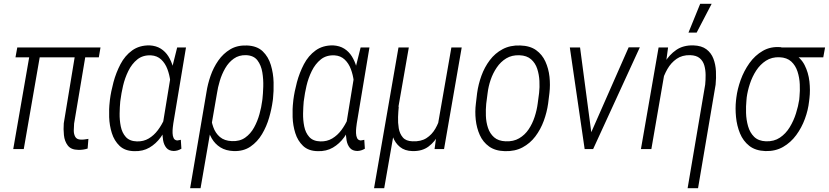

<svg xmlns="http://www.w3.org/2000/svg" viewBox="-20 -775 4309 998"><path d="M502.4 -528.3 493.7 -477.1H60.5L69.8 -528.3ZM195.3 -528.3 103.5 0H48.8L140.6 -528.3ZM376.5 -528.3H431.6L365.2 -132.8Q363.8 -116.2 363.5 -97.2Q363.3 -78.1 371.1 -64Q378.9 -49.8 400.4 -49.3Q410.6 -48.8 420.2 -50.3Q429.7 -51.8 439.5 -53.2L435.5 -2.9Q423.8 1 411.1 2.7Q398.4 4.4 385.7 3.9Q349.1 3.4 332.3 -18.8Q315.4 -41 312.3 -72.8Q309.1 -104.5 311.5 -134.3Z M550.3 -246.1 551.3 -256.3Q556.6 -298.3 569.8 -347.7Q583 -397 606.2 -441.4Q629.4 -485.8 667 -512.9Q704.6 -540 758.3 -539.1Q792 -537.1 815.9 -522Q839.8 -506.8 855.2 -482.2Q870.6 -457.5 878.9 -428Q887.2 -398.4 889.9 -367.2Q892.6 -335.9 890.6 -308.6L877 -211.9Q869.6 -173.8 854.5 -134.3Q839.4 -94.7 815.2 -61.3Q791 -27.8 756.8 -7.8Q722.7 12.2 677.7 10.7Q629.4 9.8 601.6 -16.8Q573.7 -43.5 561.3 -83.3Q548.8 -123 547.4 -166.3Q545.9 -209.5 550.3 -246.1ZM606.4 -256.8 605 -246.6Q602.5 -220.7 601.8 -186Q601.1 -151.4 607.7 -118.2Q614.3 -85 634 -63Q653.8 -41 691.9 -40Q726.1 -39.1 753.2 -55.2Q780.3 -71.3 800.5 -98.4Q820.8 -125.5 834.5 -156.7Q848.1 -188 855.5 -216.8L866.7 -295.9Q869.1 -320.8 865.2 -353.3Q861.3 -385.7 850.1 -415.8Q838.9 -445.8 817.9 -465.6Q796.9 -485.4 765.1 -487.3Q722.7 -489.3 693.8 -466.1Q665 -442.9 647 -406Q628.9 -369.1 619.6 -329.1Q610.4 -289.1 606.4 -256.8ZM900.9 -528.3H946.8L880.9 -133.8Q879.9 -127 878.2 -112.5Q876.5 -98.1 877 -83Q877.4 -67.9 882.6 -57.1Q887.7 -46.4 900.9 -44.9Q905.8 -45.4 910.4 -46.4Q915 -47.4 919.9 -48.3L922.9 -2Q912.6 3.9 903.6 6.6Q894.5 9.3 883.8 9.8Q857.9 9.3 845 -6.3Q832 -22 827.9 -45.4Q823.7 -68.8 824.7 -93Q825.7 -117.2 827.1 -134.8L873.5 -418.5Z M968.3 203.1 1053.2 -295.9Q1059.6 -337.9 1074.5 -380.9Q1089.4 -423.8 1114.7 -460.2Q1140.1 -496.6 1176.8 -518.6Q1213.4 -540.5 1263.7 -538.6Q1315.9 -536.6 1345.5 -508.3Q1375 -480 1387.9 -437Q1400.9 -394 1402.1 -347.4Q1403.3 -300.8 1398.9 -260.7L1397.5 -250.5Q1392.1 -209.5 1378.9 -163.6Q1365.7 -117.7 1342 -77.9Q1318.4 -38.1 1282.2 -13.2Q1246.1 11.7 1195.3 10.3Q1153.8 8.8 1125.5 -9Q1097.2 -26.9 1080.6 -55.7Q1064 -84.5 1056.9 -119.9Q1049.8 -155.3 1050.3 -191.9Q1054.2 -189.9 1058.3 -187.7Q1062.5 -185.5 1066.7 -183.3Q1070.8 -181.2 1075.2 -178.7Q1077.6 -145.5 1088.6 -114.3Q1099.6 -83 1123 -63Q1146.5 -43 1185.1 -41.5Q1226.1 -39.6 1254.4 -59.6Q1282.7 -79.6 1300.5 -112.1Q1318.4 -144.5 1328.6 -181.4Q1338.9 -218.3 1342.8 -250.5L1344.2 -260.7Q1347.2 -287.1 1348.4 -324.7Q1349.6 -362.3 1343.5 -399.2Q1337.4 -436 1318.1 -461.4Q1298.8 -486.8 1258.8 -488.3Q1222.2 -489.3 1195.3 -470.2Q1168.5 -451.2 1150.6 -420.2Q1132.8 -389.2 1122.6 -355Q1112.3 -320.8 1107.9 -290.5L1022.5 203.1Z M1503.9 -246.1 1504.9 -256.3Q1510.3 -298.3 1523.4 -347.7Q1536.6 -397 1559.8 -441.4Q1583 -485.8 1620.6 -512.9Q1658.2 -540 1711.9 -539.1Q1745.6 -537.1 1769.5 -522Q1793.5 -506.8 1808.8 -482.2Q1824.2 -457.5 1832.5 -428Q1840.8 -398.4 1843.5 -367.2Q1846.2 -335.9 1844.2 -308.6L1830.6 -211.9Q1823.2 -173.8 1808.1 -134.3Q1793 -94.7 1768.8 -61.3Q1744.6 -27.8 1710.4 -7.8Q1676.3 12.2 1631.3 10.7Q1583 9.8 1555.2 -16.8Q1527.3 -43.5 1514.9 -83.3Q1502.4 -123 1501 -166.3Q1499.5 -209.5 1503.9 -246.1ZM1560.1 -256.8 1558.6 -246.6Q1556.2 -220.7 1555.4 -186Q1554.7 -151.4 1561.3 -118.2Q1567.9 -85 1587.6 -63Q1607.4 -41 1645.5 -40Q1679.7 -39.1 1706.8 -55.2Q1733.9 -71.3 1754.2 -98.4Q1774.4 -125.5 1788.1 -156.7Q1801.8 -188 1809.1 -216.8L1820.3 -295.9Q1822.8 -320.8 1818.8 -353.3Q1814.9 -385.7 1803.7 -415.8Q1792.5 -445.8 1771.5 -465.6Q1750.5 -485.4 1718.8 -487.3Q1676.3 -489.3 1647.5 -466.1Q1618.7 -442.9 1600.6 -406Q1582.5 -369.1 1573.2 -329.1Q1564 -289.1 1560.1 -256.8ZM1854.5 -528.3H1900.4L1834.5 -133.8Q1833.5 -127 1831.8 -112.5Q1830.1 -98.1 1830.6 -83Q1831.1 -67.9 1836.2 -57.1Q1841.3 -46.4 1854.5 -44.9Q1859.4 -45.4 1864 -46.4Q1868.7 -47.4 1873.5 -48.3L1876.5 -2Q1866.2 3.9 1857.2 6.6Q1848.1 9.3 1837.4 9.8Q1811.5 9.3 1798.6 -6.3Q1785.6 -22 1781.5 -45.4Q1777.3 -68.8 1778.3 -93Q1779.3 -117.2 1780.8 -134.8L1827.1 -418.5Z M2326.2 -528.3H2379.9L2288.1 0H2238.8L2255.9 -125.5ZM2286.1 -245.6 2309.1 -246.6Q2303.2 -208 2292.2 -162.8Q2281.2 -117.7 2261 -77.9Q2240.7 -38.1 2207.3 -13.2Q2173.8 11.7 2123.5 10.3Q2084 9.3 2059.1 -11Q2034.2 -31.2 2022.2 -63.5Q2010.3 -95.7 2010.3 -131.8L2016.6 -220.2H2052.7Q2050.3 -197.3 2049.1 -167Q2047.9 -136.7 2052.7 -108.2Q2057.6 -79.6 2074 -60.5Q2090.3 -41.5 2124 -40.5Q2168 -38.6 2196.5 -56.9Q2225.1 -75.2 2242.9 -106.2Q2260.7 -137.2 2270.8 -173.6Q2280.8 -210 2286.1 -245.6ZM2051.3 -528.3H2105L1977.1 203.1H1924.3Z M2453.6 -236.8 2460 -291Q2466.3 -336.9 2482.4 -381.3Q2498.5 -425.8 2525.9 -462.2Q2553.2 -498.5 2592.8 -519.5Q2632.3 -540.5 2684.1 -538.6Q2734.9 -537.1 2766.6 -514.4Q2798.3 -491.7 2814.9 -455.1Q2831.5 -418.5 2836.2 -376Q2840.8 -333.5 2835.9 -291.5L2829.1 -236.8Q2822.8 -191.4 2806.4 -146.7Q2790 -102.1 2762.7 -65.9Q2735.4 -29.8 2696 -8.8Q2656.7 12.2 2604 10.7Q2553.7 9.3 2522 -13.7Q2490.2 -36.6 2473.9 -73.2Q2457.5 -109.9 2452.9 -152.3Q2448.2 -194.8 2453.6 -236.8ZM2514.6 -291.5 2507.3 -235.4Q2504.4 -206.5 2505.6 -173.1Q2506.8 -139.6 2516.6 -110.1Q2526.4 -80.6 2548.3 -61.3Q2570.3 -42 2607.9 -40.5Q2648.9 -38.6 2678.7 -56.2Q2708.5 -73.7 2728 -103Q2747.6 -132.3 2759 -167.5Q2770.5 -202.6 2774.9 -236.8L2782.2 -292Q2785.6 -321.3 2783.9 -354.2Q2782.2 -387.2 2772.5 -417.2Q2762.7 -447.3 2740.5 -466.8Q2718.3 -486.3 2680.7 -487.8Q2640.6 -489.3 2611.6 -471.7Q2582.5 -454.1 2562.3 -424.3Q2542 -394.5 2530.3 -359.9Q2518.6 -325.2 2514.6 -291.5Z M3041 -59.6 3247.6 -528.8H3305.7L3063 0H3021.5ZM2995.1 -528.3 3058.1 -52.7 3056.6 0H3019L2941.9 -528.3Z M3437 -412.6 3365.7 0H3311.5L3403.3 -528.3H3452.6ZM3402.8 -275.9 3378.9 -275.4Q3385.3 -317.9 3398.2 -364Q3411.1 -410.2 3435.1 -450.4Q3459 -490.7 3495.4 -515.6Q3531.7 -540.5 3584.5 -539.1Q3627 -537.6 3651.9 -518.8Q3676.8 -500 3688.2 -470Q3699.7 -439.9 3701.4 -404.8Q3703.1 -369.6 3699.7 -335L3608.4 203.1H3554.2L3645.5 -335.4Q3647.9 -359.4 3647.7 -385.7Q3647.5 -412.1 3640.9 -435.1Q3634.3 -458 3616.9 -472.7Q3599.6 -487.3 3567.4 -488.3Q3525.9 -489.3 3496.8 -469Q3467.8 -448.7 3449.2 -416.3Q3430.7 -383.8 3419.7 -346.4Q3408.7 -309.1 3402.8 -275.9ZM3558.6 -605.5 3619.6 -755.4H3679.2L3601.1 -605.5Z M3805.7 -252.9 3807.6 -268.6Q3813 -312 3829.8 -359.1Q3846.7 -406.2 3875.5 -446.8Q3904.3 -487.3 3945.1 -510.7Q3985.8 -534.2 4037.6 -529.8Q4049.3 -527.8 4060.3 -522.2Q4071.3 -516.6 4081.5 -509.5Q4091.8 -502.4 4101.6 -497.1Q4142.6 -475.6 4162.4 -436.5Q4182.1 -397.5 4187.3 -351.6Q4192.4 -305.7 4187.5 -264.6L4185.5 -248Q4180.7 -203.1 4163.8 -157.2Q4147 -111.3 4118.7 -72.8Q4090.3 -34.2 4050.3 -11.2Q4010.3 11.7 3958.5 10.3Q3906.7 8.3 3874.8 -16.8Q3842.8 -42 3826.4 -81.8Q3810.1 -121.6 3805.7 -167Q3801.3 -212.4 3805.7 -252.9ZM3861.3 -268.6 3859.9 -252.4Q3856.9 -223.6 3857.9 -188Q3858.9 -152.3 3868.4 -118.9Q3877.9 -85.4 3900.1 -63.7Q3922.4 -42 3961.4 -40.5Q4003.4 -39.1 4033.9 -59.6Q4064.5 -80.1 4085 -113.8Q4105.5 -147.5 4117.4 -185.5Q4129.4 -223.6 4134.3 -256.8L4135.7 -272.9Q4138.7 -301.8 4137.2 -336.4Q4135.7 -371.1 4125.5 -402.8Q4115.2 -434.6 4093 -455.1Q4070.8 -475.6 4032.2 -477.5Q3991.7 -479 3961.4 -459.5Q3931.2 -439.9 3910.6 -408.2Q3890.1 -376.5 3877.9 -339.4Q3865.7 -302.2 3861.3 -268.6ZM4268.6 -528.3 4259.3 -477.1H4032.7L4042.5 -528.3Z"/></svg>

Font: Roboto Condensed Light
Style: Italic
Weight: 300
Italic angle: -12°
Designer: Christian Robertson
Foundry: Google
Version: Version 3.0; 2020